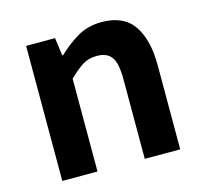

<svg xmlns="http://www.w3.org/2000/svg" viewBox="-88 -672 817 769"><g transform="rotate(-15 320.5 -287.0)"><path d="M79 -560H199L209 -486H213Q250 -522 294 -548Q338 -574 395 -574Q486 -574 527 -514.5Q568 -455 568 -349V0H421V-331Q421 -396 402.5 -422Q384 -448 342 -448Q307 -448 282 -432Q257 -416 225 -385V0H79Z"/></g></svg>

Font: SpoqaHanSans-Bold
Style: Regular
Weight: 700
Designer: [Spoqa Han Sans] Dong-huui Kim \uAE40 \uB3D9 \uD718   [Noto Sans] Ryoko NISHIZUKA \u897F \u585A \u6DBC \u5B50  (kana & i
Foundry: Spoqa (http://www.spoqa-han-sans.com)
Version: Version 2.000